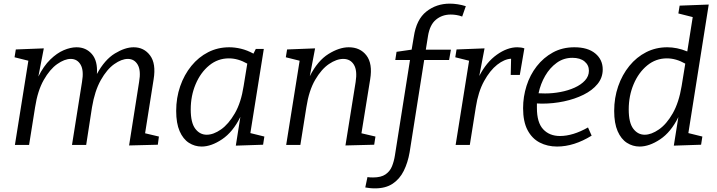

<svg xmlns="http://www.w3.org/2000/svg" viewBox="-20 -797 3942 1056"><path d="M690 3 745 -346Q756 -409 737.5 -441Q719 -473 683 -473Q649 -473 608.5 -444.5Q568 -416 534.5 -356.5Q501 -297 486 -207L454 0H376L431 -346Q442 -409 423.5 -441Q405 -473 369 -473Q335 -473 294.5 -444.5Q254 -416 220.5 -357Q187 -298 173 -207L140 0H62L136 -463L60 -482L67 -525L221 -531L191 -376Q220 -434 256.5 -469.5Q293 -505 330.5 -521Q368 -537 401 -537Q453 -537 485.5 -499.5Q518 -462 513 -390Q556 -469 612 -503Q668 -537 715 -537Q772 -537 805.5 -492Q839 -447 825 -361L778 -64L854 -46L848 -1Z M1089 9Q1051 9 1019 -11.5Q987 -32 968 -75.5Q949 -119 949 -187Q949 -259 971 -322.5Q993 -386 1032.5 -434.5Q1072 -483 1125 -510Q1178 -537 1241 -537Q1272 -537 1305.5 -529Q1339 -521 1374 -502L1387 -528H1431L1357 -65L1434 -46L1427 -1L1277 4L1302 -154Q1261 -71 1201.5 -31Q1142 9 1089 9ZM1117 -56Q1154 -56 1195.5 -85Q1237 -114 1271.5 -173.5Q1306 -233 1320 -324L1340 -447Q1289 -476 1239 -476Q1178 -476 1130.5 -437Q1083 -398 1056 -334Q1029 -270 1029 -195Q1029 -122 1054 -89Q1079 -56 1117 -56Z M1880 3 1936 -346Q1946 -409 1926.5 -441Q1907 -473 1868 -473Q1831 -473 1789.5 -445Q1748 -417 1713.5 -358Q1679 -299 1665 -207L1632 0H1554L1628 -463L1552 -482L1559 -525L1713 -531L1684 -378Q1727 -463 1786.5 -500Q1846 -537 1898 -537Q1961 -537 1995.5 -492Q2030 -447 2016 -361L1968 -64L2045 -46L2038 -1Z M2043 239Q2027 239 2013.5 237.5Q2000 236 1989 234L2001 177Q2006 178 2014 178.5Q2022 179 2032 179Q2076 179 2100.5 162Q2125 145 2136 117.5Q2147 90 2152 58L2235 -467H2154L2161 -512L2244 -524L2256 -595Q2270 -690 2325 -733.5Q2380 -777 2454 -777Q2475 -777 2497.5 -773.5Q2520 -770 2542 -763L2522 -706Q2506 -712 2490 -714.5Q2474 -717 2459 -717Q2412 -717 2378 -689Q2344 -661 2334 -599L2322 -524H2460L2450 -467H2313L2233 40Q2223 98 2200.5 143Q2178 188 2139.5 213.5Q2101 239 2043 239Z M2486 0 2560 -463 2484 -482 2491 -525 2645 -531 2616 -379Q2655 -455 2712.5 -496Q2770 -537 2825 -537Q2847 -537 2864 -531L2839 -385H2789L2791 -474Q2754 -472 2714.5 -441Q2675 -410 2642.5 -351Q2610 -292 2597 -207L2564 0Z M3044 9Q2991 9 2948.5 -13Q2906 -35 2881.5 -81.5Q2857 -128 2857 -202Q2857 -265 2876 -325Q2895 -385 2932 -432.5Q2969 -480 3021 -508.5Q3073 -537 3139 -537Q3213 -537 3254 -503Q3295 -469 3295 -415Q3295 -370 3266.5 -335Q3238 -300 3189.5 -276Q3141 -252 3082 -239.5Q3023 -227 2961 -227Q2945 -227 2933 -228Q2933 -216 2933 -203Q2933 -123 2967.5 -86Q3002 -49 3060 -49Q3131 -49 3214 -96L3234 -51Q3137 9 3044 9ZM3128 -479Q3080 -479 3042 -451.5Q3004 -424 2978.5 -380Q2953 -336 2942 -284Q2959 -283 2978 -283Q3020 -283 3062.5 -291Q3105 -299 3140.5 -315Q3176 -331 3197.5 -354.5Q3219 -378 3219 -408Q3219 -439 3195 -459Q3171 -479 3128 -479Z M3498 9Q3460 9 3428 -11.5Q3396 -32 3377 -75.5Q3358 -119 3358 -187Q3358 -259 3380 -322.5Q3402 -386 3441.5 -434.5Q3481 -483 3534 -510Q3587 -537 3650 -537Q3676 -537 3703.5 -531.5Q3731 -526 3760 -514L3790 -703L3711 -723L3718 -766L3878 -772L3766 -65L3843 -46L3836 -1L3686 4L3711 -153Q3670 -70 3610.5 -30.5Q3551 9 3498 9ZM3526 -56Q3562 -56 3604 -85Q3646 -114 3680 -173.5Q3714 -233 3729 -324L3749 -447Q3698 -476 3648 -476Q3587 -476 3539.5 -437Q3492 -398 3465 -334Q3438 -270 3438 -195Q3438 -122 3463 -89Q3488 -56 3526 -56Z"/></svg>

Font: Bitter
Style: Italic
Weight: 400
Italic angle: -9°
Designer: Sol Matas, and Bitter project Authors
Foundry: Sol Matas
Version: Version 2.001